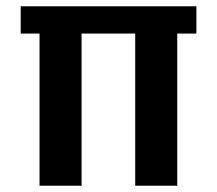

<svg xmlns="http://www.w3.org/2000/svg" viewBox="-20 -592 692 612"><path d="M46 -485V-572H606V-485H545V0H411V-485H240V0H106V-485Z"/></svg>

Font: Sintony
Style: Bold
Weight: 700
Designer: Eduardo Rodriguez Tunni
Foundry: Eduardo Rodriguez Tunni
Version: Version 1.001